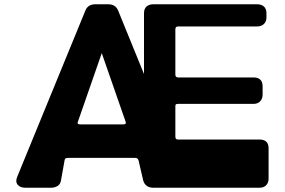

<svg xmlns="http://www.w3.org/2000/svg" viewBox="-20 -880 1337 900"><path d="M698 0Q681 0 668.5 -8.5Q656 -17 651 -35L630 -126Q627 -140 613 -140H301Q290 -140 287 -137Q284 -134 283 -130L266 -35Q263 -16 249.5 -8Q236 0 219 0H99Q74 0 62.5 -14.5Q51 -29 61 -52L380 -830Q392 -860 427 -860H487Q522 -860 534 -830L655 -533V-818Q655 -839 667 -849.5Q679 -860 699 -860H1185Q1205 -860 1217 -849.5Q1229 -839 1229 -818V-798Q1229 -779 1217 -767.5Q1205 -756 1185 -756H815Q802 -756 802 -743V-531Q802 -517 815 -517H1168Q1211 -517 1211 -475V-437Q1211 -417 1199.5 -405Q1188 -393 1168 -393H815Q807 -393 804.5 -391Q802 -389 802 -381V-241Q802 -232 805 -229Q808 -226 815 -226H1196Q1239 -226 1239 -185V-42Q1239 -24 1228 -12Q1217 0 1196 0ZM457 -631 345 -309Q340 -297 355 -297H559Q573 -297 569 -309Z"/></svg>

Font: OpenDyslexic3
Style: Bold
Weight: 700
Designer: Abelardo Gonzalez
Version: Version 1.000;PS 001.001;hotconv 1.0.56